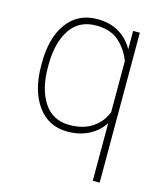

<svg xmlns="http://www.w3.org/2000/svg" viewBox="-110 -608 742 887"><g transform="rotate(15 261.5 -164.5)"><path d="M246 -528Q306 -528 349.5 -502.5Q393 -477 419 -430V-518H451V199H418V-77Q393 -37 348.5 -13.5Q304 10 245 10Q154 10 102 -62.5Q50 -135 50 -254V-265Q50 -387 102 -457.5Q154 -528 246 -528ZM247 -22Q312 -22 355.5 -51Q399 -80 418 -129V-373Q399 -425 358.5 -461.5Q318 -498 248 -498Q166 -498 124 -434Q82 -370 82 -265V-254Q82 -150 124 -86Q166 -22 247 -22Z"/></g></svg>

Font: Freesentation 1 Thin
Style: Regular
Weight: 250
Designer: glyphs from Roboto by Christian Robertson / Hangul glyphs from Noto Sans CJK(Source Han Sans) by Jang Soo-young and Kang
Foundry: PT&
Version: Version 2.001